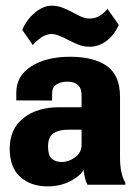

<svg xmlns="http://www.w3.org/2000/svg" viewBox="-20 -659 480 685"><path d="M14.6 -128.4Q14.6 -61.5 52.2 -27.8Q89.8 5.9 149.9 5.9Q194.3 5.9 230 -12.2Q265.6 -30.3 277.8 -52.7Q279.8 -38.6 283.2 -24.2Q286.6 -9.8 292 0H427.2V-7.3Q417.5 -22.9 412.8 -46.1Q408.2 -69.3 408.2 -96.7V-314Q408.2 -390.1 361.6 -423.3Q314.9 -456.5 230 -456.5Q144.5 -456.5 91.1 -422.1Q37.6 -387.7 38.1 -327.6V-300.8L166 -300.3V-326.7Q166 -348.1 181.9 -357.9Q197.8 -367.7 220.2 -367.7Q245.1 -367.7 258.1 -355.7Q271 -343.8 271 -319.8V-276.4H191.4Q111.8 -276.4 63.2 -237.5Q14.6 -198.7 14.6 -128.4ZM151.4 -135.7Q151.4 -170.4 170.7 -183.3Q189.9 -196.3 223.6 -196.3H271V-142.1Q271 -115.2 248.3 -98.1Q225.6 -81.1 200.7 -81.1Q178.2 -81.1 164.8 -92.8Q151.4 -104.5 151.4 -135.7ZM97.2 -498Q106 -509.8 124.8 -523.7Q143.6 -537.6 164.1 -537.6Q176.3 -537.6 192.4 -531Q208.5 -524.4 224.1 -516.1Q238.3 -508.8 257.8 -500.5Q277.3 -492.2 300.3 -492.2Q331.1 -492.2 358.6 -512Q386.2 -531.7 403.8 -570.3L363.3 -627.4Q352.5 -613.3 336.2 -603Q319.8 -592.8 300.8 -592.8Q283.7 -592.8 267.1 -600.6Q250.5 -608.4 234.9 -617.2Q217.3 -626.5 200.4 -632.6Q183.6 -638.7 164.6 -638.7Q134.3 -638.7 104 -613.3Q73.7 -587.9 59.6 -552.2Z"/></svg>

Font: Roboto Flex Super Cond Bold
Style: Regular
Weight: 700
Width: 3
Designer: Berlow after Robertson
Foundry: Google
Version: Version 3.000